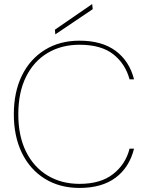

<svg xmlns="http://www.w3.org/2000/svg" viewBox="-20 -912 727 944"><path d="M371 12Q273 12 200 -33.5Q127 -79 87.5 -160.5Q48 -242 48 -350Q48 -459 87.5 -540Q127 -621 200 -666.5Q273 -712 371 -712Q481 -712 548.5 -662Q616 -612 639 -522H617Q596 -599 536.5 -645.5Q477 -692 371 -692Q282 -692 214 -651.5Q146 -611 108 -534.5Q70 -458 70 -350Q70 -243 108 -166.5Q146 -90 214 -49Q282 -8 371 -8Q475 -8 536.5 -56.5Q598 -105 617 -181H639Q616 -89 548.5 -38.5Q481 12 371 12ZM252 -743 250 -766 433 -892 436 -867Z"/></svg>

Font: DM Sans 16pt Thin
Style: Regular
Weight: 250
Version: Version 4.004;gftools[0.9.30]